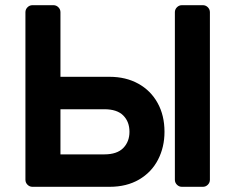

<svg xmlns="http://www.w3.org/2000/svg" viewBox="-20 -720 907 740"><path d="M186 -700H105C97.7 -700 91.3 -697.3 86 -692C80.7 -686.7 78 -680.3 78 -673V-27C78 -19.7 80.7 -13.3 86 -8C91.3 -2.7 97.7 0 105 0H402C446 0 484 -9.3 516 -28C548 -46.7 572.3 -72.2 589 -104.5C605.7 -136.8 614 -172.7 614 -212C614 -254 605.2 -291 587.5 -323C569.8 -355 545 -379.8 513 -397.5C481 -415.2 444 -424 402 -424H213V-673C213 -680.3 210.3 -686.7 205 -692C199.7 -697.3 193.3 -700 186 -700ZM781 -692C775.7 -697.3 769.3 -700 762 -700H681C673.7 -700 667.3 -697.3 662 -692C656.7 -686.7 654 -680.3 654 -673V-27C654 -19.7 656.7 -13.3 662 -8C667.3 -2.7 673.7 0 681 0H762C769.3 0 775.7 -2.7 781 -8C786.3 -13.3 789 -19.7 789 -27V-673C789 -680.3 786.3 -686.7 781 -692ZM382 -125H213V-299H382C414.7 -299 439 -291 455 -275C471 -259 479 -238 479 -212C479 -186.7 471 -165.8 455 -149.5C439 -133.2 414.7 -125 382 -125Z"/></svg>

Font: Rubik
Style: Regular
Weight: 500
Designer: Hubert & Fischer
Foundry: Hubert & Fischer
Version: Version 1.100